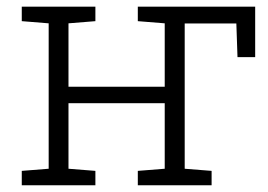

<svg xmlns="http://www.w3.org/2000/svg" viewBox="-20 -548 793 568"><path d="M44.4 0V-42.5L124 -48.8V-479L44.4 -485.4V-528.3H262.2V-485.4L182.6 -479V-291.5H467.3V-479L387.7 -485.4V-528.3H734.9V-378.9H682.6L679.2 -478.5H526.4V-48.8L606 -42.5V0H387.7V-42.5L467.3 -48.8V-242.7H182.6V-48.8L262.2 -42.5V0Z"/></svg>

Font: Roboto Slab Light
Style: Regular
Weight: 300
Designer: Google
Version: Version 2.000; ttfautohint (v1.8.1.43-b0c9)